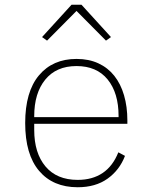

<svg xmlns="http://www.w3.org/2000/svg" viewBox="-20 -776 640 808"><path d="M307 12Q203 12 144.5 -57Q86 -126 86 -258Q86 -390 144 -459Q202 -528 302 -528Q354 -528 394 -509.5Q434 -491 461 -457Q488 -423 502 -375Q516 -327 516 -269V-255H124V-229Q124 -132 171.5 -75.5Q219 -19 307 -19Q369 -19 412 -48Q455 -77 478 -135L506 -120Q483 -60 432.5 -24Q382 12 307 12ZM302 -498Q217 -498 170.5 -441Q124 -384 124 -287V-283H479V-288Q479 -385 433 -441.5Q387 -498 302 -498ZM323 -756 447 -620 426 -605 302 -730 178 -605 157 -620 281 -756Z"/></svg>

Font: IBM Plex Mono ExtLt
Style: Regular
Weight: 200
Monospace: yes
Designer: Mike Abbink, Paul van der Laan, Pieter van Rosmalen
Foundry: Bold Monday
Version: Version 2.3